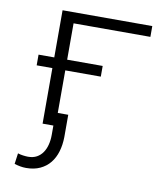

<svg xmlns="http://www.w3.org/2000/svg" viewBox="-83 -598 766 881"><g transform="rotate(10 300.0 -157.0)"><path d="M555.2 -478H197.3V0H137.2V-528.3H555.2ZM362.8 -258.8H64V-308.6H362.8ZM246.1 -60.5V43.5Q245.6 80.1 236.3 111.1Q227.1 142.1 208.7 164.8Q190.4 187.5 162.6 200.4Q134.8 213.4 97.7 213.4Q83.5 213.4 70.3 210.9Q57.1 208.5 43 204.1L49.8 153.8Q59.6 157.2 73.7 159.2Q87.9 161.1 97.7 161.1Q121.1 161.1 137.9 151.9Q154.8 142.6 165.8 126.5Q176.8 110.4 182.1 89.1Q187.5 67.9 187.5 43.5V-60.5Z"/></g></svg>

Font: Roboto Mono Light
Style: Regular
Weight: 300
Designer: Google
Version: Version 2.000985; 2015; ttfautohint (v1.3)